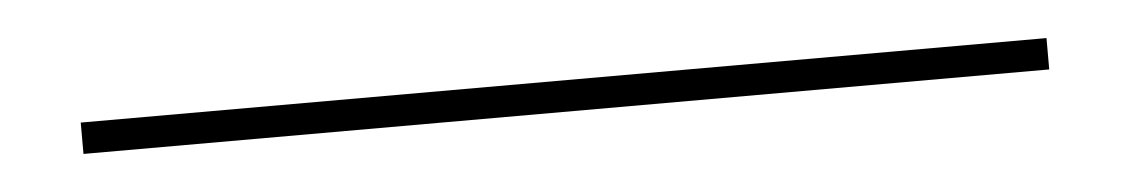

<svg xmlns="http://www.w3.org/2000/svg" viewBox="-21 -11 719 122"><g transform="rotate(-5 338.0 50.0)"><path d="M30 60V40H646V60Z"/></g></svg>

Font: Big Shoulders Text SemiBold
Style: Regular
Weight: 600
Designer: Patric King
Foundry: XO Type Co
Version: Version 1.000; ttfautohint (v1.8.2)